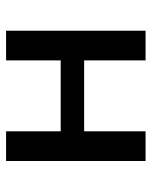

<svg xmlns="http://www.w3.org/2000/svg" viewBox="48 -558 510 647"><g transform="rotate(-90 303.5 -235.0)"><path d="M523 -470V0H423V-207H184V0H84V-470H184V-286H423V-470Z"/></g></svg>

Font: Ysabeau SC Semibold
Style: Regular
Weight: 600
Designer: Christian Thalmann (Catharsis Fonts)
Version: Version 0.003